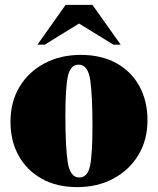

<svg xmlns="http://www.w3.org/2000/svg" viewBox="-20 -752 648 787"><path d="M296 15Q213 15 151.8 -19Q90.5 -53 56.8 -113.2Q23 -173.5 23 -253Q23 -334.5 60 -396Q97 -457.5 162.2 -492.2Q227.5 -527 311 -527Q395.5 -527 456.8 -493.2Q518 -459.5 551.2 -399Q584.5 -338.5 584.5 -259Q584.5 -177.5 546.8 -115.8Q509 -54 444 -19.5Q379 15 296 15ZM305 -24.5Q339 -24.5 349 -72Q359 -119.5 359 -235.5Q359 -361.5 349.8 -424.2Q340.5 -487 302 -487Q268.5 -487 258.2 -439.5Q248 -392 248 -276.5Q248 -150.5 257.5 -87.5Q267 -24.5 305 -24.5ZM133.5 -569 249 -732H359L474.5 -569H444.5L304 -655.5L163.5 -569Z"/></svg>

Font: Newsreader Display ExtraBold
Style: Regular
Weight: 800
Designer: Hugues Gentile
Foundry: Production Type
Version: Version 1.001